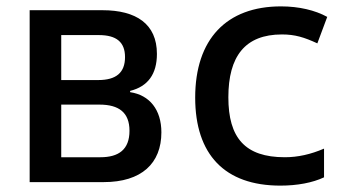

<svg xmlns="http://www.w3.org/2000/svg" viewBox="-20 -571 1100 602"><path d="M73 0H305C424 0 486 -59 486 -156C486 -227 449 -273 388 -282V-286C444 -300 472 -339 472 -402C472 -496 407 -539 301 -539H73ZM172 -320V-461H290C345 -461 372 -439 372 -392C372 -343 344 -320 288 -320ZM172 -78V-243H292C353 -243 386 -218 386 -161C386 -102 352 -78 295 -78Z M859 11C912 11 960 2 996 -15V-105C954 -87 914 -78 873 -78C748 -78 696 -139 696 -266C696 -394 748 -463 864 -463C905 -463 934 -454 975 -435L1006 -518C968 -539 917 -551 861 -551C690 -551 592 -448 592 -265C592 -87 684 11 859 11Z"/></svg>

Font: Noto Sans Mono Condensed Medium
Style: Regular
Weight: 500
Width: 3
Designer: Monotype Design Team
Foundry: Monotype Imaging Inc.
Version: Version 2.014